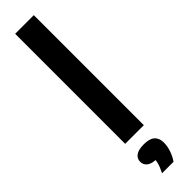

<svg xmlns="http://www.w3.org/2000/svg" viewBox="-360 -781 997 997"><g transform="rotate(-45 139.0 -282.0)"><path d="M70.5 0V-808H207.5V0ZM98 243.5Q114 211.5 119.5 189.2Q125 167 125 143.5L149 172H138.5Q96.5 172 78 158Q59.5 144 59.5 121Q59.5 97.5 78.5 83.8Q97.5 70 137.5 70Q179 70 198.2 87.5Q217.5 105 217.5 138Q217.5 163 208 191.8Q198.5 220.5 182 243.5Z"/></g></svg>

Font: Encode Sans SemiExpanded SemiBold
Style: Regular
Weight: 600
Width: 6
Designer: Multiple Designers
Foundry: Impallari Type
Version: Version 3.002